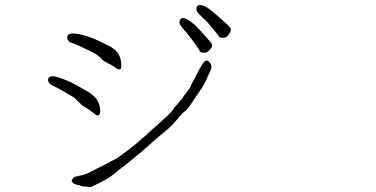

<svg xmlns="http://www.w3.org/2000/svg" viewBox="-20 -776 1540 786"><path d="M846.7 -664.1Q828.1 -687.5 813.5 -700.2Q800.8 -711.9 793.5 -719.7Q786.1 -727.5 785.2 -733.4Q783.2 -740.2 785.2 -747.1Q787.1 -752 792 -753.9Q796.9 -756.8 803.7 -754.9Q812.5 -753.9 823.2 -748Q835.9 -740.2 845.7 -732.4Q860.4 -720.7 878.9 -704.1Q922.9 -665 924.3 -660.2Q925.8 -655.3 924.3 -649.4Q922.9 -643.6 917 -635.7Q911.1 -627.9 906.2 -624.5Q901.4 -621.1 891.6 -621.1Q879.9 -622.1 877.9 -625Q877.9 -627 846.7 -664.1ZM771.5 -606.4Q745.1 -640.6 741.2 -645.5Q728.5 -658.2 722.7 -667Q716.8 -674.8 714.8 -681.6Q713.9 -687.5 716.8 -694.3Q718.8 -699.2 724.6 -701.2Q729.5 -703.1 736.3 -701.2Q744.1 -699.2 754.9 -691.4Q766.6 -683.6 776.4 -674.8Q790 -662.1 806.6 -643.6Q845.7 -600.6 847.7 -595.7Q849.6 -590.8 847.7 -585Q845.7 -579.1 838.9 -572.3Q832 -565.4 827.1 -562.5Q822.3 -559.6 811 -560.5Q799.8 -561.5 798.8 -565.4Q795.9 -573.2 771.5 -606.4ZM826.2 -452.1 813.5 -427.7Q808.6 -418.9 804.7 -413.1Q777.3 -374 775.4 -370.1Q759.8 -345.7 746.1 -329.1Q742.2 -324.2 738.3 -321.3Q734.4 -318.4 730.5 -315.4Q726.6 -312.5 704.1 -286.1Q687.5 -266.6 671.9 -252Q664.1 -245.1 607.4 -197.3Q585.9 -177.7 579.1 -171.9Q572.3 -165 525.4 -127Q479.5 -88.9 476.6 -87.9Q462.9 -78.1 450.2 -66.4Q435.5 -54.7 422.9 -46.9Q401.4 -33.2 351.6 -9.8Q324.2 -13.7 321.3 -12.7Q319.3 -12.7 289.1 -21.5Q278.3 -25.4 273.4 -34.2Q272.5 -36.1 276.4 -43Q278.3 -46.9 283.2 -50.8Q285.2 -51.8 292 -53.7Q303.7 -55.7 314.5 -58.6Q330.1 -61.5 354.5 -74.2Q358.4 -77.1 412.1 -103.5Q459 -127.9 460 -128.9L507.8 -164.1Q548.8 -196.3 552.7 -201.2Q570.3 -217.8 580.1 -223.6Q582 -225.6 582 -225.6Q582 -225.6 582 -227.5Q583 -228.5 613.3 -254.9Q673.8 -307.6 686.5 -325.2Q692.4 -333 695.3 -337.9Q696.3 -338.9 703.1 -345.7Q722.7 -370.1 723.6 -370.1Q725.6 -371.1 732.4 -382.8Q745.1 -400.4 757.8 -417Q758.8 -420.9 791 -482.4Q795.9 -492.2 799.8 -499Q809.6 -515.6 813.5 -520.5Q820.3 -528.3 826.2 -528.3Q832 -528.3 837.9 -520.5Q843.8 -514.6 844.7 -506.8Q846.7 -502 843.8 -492.2Q843.8 -489.3 836.9 -476.6Q829.1 -461.9 826.2 -452.1ZM284.2 -376Q265.6 -387.7 244.1 -399.9Q222.7 -412.1 209.5 -418.9Q196.3 -425.8 189.5 -428.7Q183.6 -431.6 180.7 -437.5Q176.8 -443.4 176.8 -448.2Q176.8 -453.1 178.7 -456.5Q180.7 -460 185.1 -461.9Q189.5 -463.9 199.2 -463.9Q209 -462.9 219.7 -459Q229.5 -456.1 251.5 -447.3Q273.4 -438.5 289.1 -429.7Q304.7 -420.9 335 -403.3Q365.2 -385.7 375.5 -369.6Q385.7 -353.5 388.2 -340.8Q390.6 -328.1 390.1 -319.3Q389.6 -310.5 386.7 -306.6Q380.9 -298.8 366.2 -310.5Q349.6 -323.2 345.7 -326.2Q317.4 -343.8 316.4 -344.7Q287.1 -374 284.2 -376ZM367.2 -557.6Q363.3 -559.6 334 -574.2Q303.7 -588.9 290.5 -594.2Q277.3 -599.6 269.5 -601.6Q263.7 -603.5 259.8 -609.4Q255.9 -615.2 254.9 -621.1Q254.9 -627 256.8 -630.4Q258.8 -633.8 263.7 -636.2Q268.6 -638.7 277.3 -638.7Q288.1 -638.7 297.9 -637.2Q307.6 -635.7 330.1 -629.4Q352.5 -623 368.7 -615.7Q384.8 -608.4 417 -592.8Q448.2 -578.1 459.5 -562.5Q470.7 -546.9 473.6 -533.7Q476.6 -520.5 476.6 -510.7Q476.6 -501 475.6 -496.1Q474.6 -492.2 467.8 -492.2Q460 -492.2 454.1 -498Q446.3 -504.9 424.8 -515.6Q404.3 -526.4 402.3 -528.3Q382.8 -549.8 367.2 -557.6Z"/></svg>

Font: ToneOZ-YinPZ-Tsuipita-TC
Style: Regular
Weight: 400
Designer: ÂÆ£ÂøóÂáåJeffrey Xuan(jeffreyx@gmail.com, ToneOZ.com) ÈòøÂù§(cjkFonts)
Foundry: ToneOZ
Version: Version 0.24071